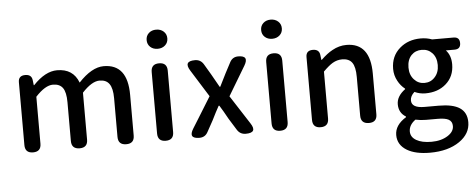

<svg xmlns="http://www.w3.org/2000/svg" viewBox="-61 -950 3365 1358"><g transform="rotate(-5 1622.0 -271.0)"><path d="M144 0Q87 0 87 -57V-275V-503Q87 -550 136 -550Q182 -550 186 -507L190 -473H193Q279 -564 363 -564Q477 -564 515 -463Q609 -564 694 -564Q863 -564 863 -346V-57Q863 0 806 0Q748 0 748 -57V-332Q748 -402 725 -434Q703 -465 656 -465Q601 -465 532 -390V-57Q532 0 475 0Q417 0 417 -57V-332Q417 -403 395 -434Q373 -465 325 -465Q270 -465 201 -390V-57Q201 0 144 0Z M1086 0Q1029 0 1029 -57V-493Q1029 -550 1086 -550Q1143 -550 1143 -493V-275V-57Q1143 0 1086 0ZM1086 -653Q1054 -653 1033.5 -672Q1013 -691 1013 -721Q1013 -751 1033.5 -770Q1054 -789 1086 -789Q1118 -789 1139 -770Q1160 -751 1160 -721Q1160 -691 1139 -672Q1118 -653 1086 -653Z M1325 0Q1244 0 1287 -69L1333 -143L1422 -287L1302 -479Q1257 -550 1341 -550Q1381 -550 1402 -515L1447 -439Q1463 -409 1499 -347H1503Q1513 -368 1534 -409Q1544 -429 1549 -439L1588 -513Q1607 -550 1648 -550Q1727 -550 1686 -481L1562 -274L1693 -71Q1740 0 1654 0Q1614 0 1593 -34L1542 -116Q1508 -178 1485 -214H1480Q1457 -173 1429 -116L1385 -36Q1366 0 1325 0Z M1899 0Q1842 0 1842 -57V-493Q1842 -550 1899 -550Q1956 -550 1956 -493V-275V-57Q1956 0 1899 0ZM1899 -653Q1867 -653 1846.5 -672Q1826 -691 1826 -721Q1826 -751 1846.5 -770Q1867 -789 1899 -789Q1931 -789 1952 -770Q1973 -751 1973 -721Q1973 -691 1952 -672Q1931 -653 1899 -653Z M2186 0Q2129 0 2129 -57V-275V-503Q2129 -550 2178 -550Q2224 -550 2228 -507L2232 -474H2235Q2279 -517 2317 -537Q2365 -564 2417 -564Q2586 -564 2586 -346V-57Q2586 0 2529 0Q2471 0 2471 -57V-332Q2471 -403 2449 -434Q2427 -465 2378 -465Q2342 -465 2310 -446Q2283 -430 2243 -390V-57Q2243 0 2186 0Z M2941 247Q2838 247 2778 211Q2713 172 2713 102Q2713 31 2793 -18V-23Q2743 -53 2743 -114Q2743 -171 2804 -216V-220Q2773 -244 2754 -280Q2732 -320 2732 -366Q2732 -457 2796 -512Q2856 -564 2945 -564Q2988 -564 3025 -550H3122H3177Q3220 -550 3220 -507Q3220 -464 3177 -464H3115Q3151 -426 3151 -363Q3151 -276 3091 -224Q3034 -174 2945 -174Q2905 -174 2868 -191Q2838 -164 2838 -133Q2838 -79 2930 -79H3031Q3130 -79 3179 -47Q3229 -14 3229 55Q3229 137 3151 191Q3070 247 2941 247ZM2958 171Q3027 171 3074 141Q3118 113 3118 73Q3118 40 3092 26Q3068 13 3015 13H2932Q2895 13 2858 5Q2811 39 2811 85Q2811 125 2850.5 148Q2890 171 2958 171ZM2945 -248Q2989 -248 3018 -280Q3049 -313 3049 -366.5Q3049 -420 3019 -452Q2990 -483 2945 -483Q2900 -483 2871 -453Q2841 -421 2841 -366Q2841 -313 2872 -280Q2901 -248 2945 -248Z"/></g></svg>

Font: GenSenRounded JP M
Style: Regular
Weight: 500
Version: Version 1.501;PS 1;hotconv 16.6.51;makeotf.lib2.5.65220